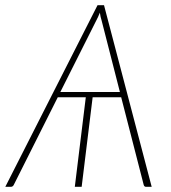

<svg xmlns="http://www.w3.org/2000/svg" viewBox="-40 -723 660 743"><path d="M547 0H525.5Q518 0 516 -8L429 -346.5H318.5L276 0H249.5L292 -346.5H183.5L13.5 -8Q10 0 1.5 0H-19.5L337.5 -703H362.5ZM193.5 -367H424L353 -644.5Q351 -651 349.2 -658.2Q347.5 -665.5 346.5 -674Q339.5 -656.5 333 -644.5Z"/></svg>

Font: Lato Thin
Style: Italic
Weight: 200
Italic angle: -7°
Designer: Lukasz Dziedzic
Foundry: tyPoland Lukasz Dziedzic
Version: Version 2.007; 2014-02-27